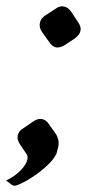

<svg xmlns="http://www.w3.org/2000/svg" viewBox="-56 -501 306 616"><path d="M121.4 -472.3Q135.8 -483.2 149 -480.2Q162.5 -477.8 173.2 -462.2L194.2 -430.4Q205.2 -415 202.2 -402Q199.8 -389.5 184.2 -377.8L152.4 -356.7Q136 -346.8 123.8 -349Q111.5 -351.2 100.8 -367.5L78.7 -398.6Q68.8 -413 72 -427.3Q74.2 -441.6 89.5 -451.5ZM124.5 -69.5Q128.8 -62 131 -52.1Q133.2 -42.2 131 -30Q130 -25.5 128.4 -20.5Q126.8 -15.5 125.5 -9Q117 9.8 97.1 28.5Q77.2 47.2 54.5 62.8Q31.8 78.2 13.1 87Q-5.5 95.8 -11 94.8Q-14.2 94.5 -18.8 91.4Q-23.2 88.2 -36.5 78.2Q-8.8 65 10 45.8Q28.8 26.5 32 9.8Q34 1 29.8 -5.8L8.8 -36.8Q-2.2 -52.8 1 -66.2Q3.2 -80.5 18.8 -89.5L50.5 -111.2Q64.8 -121.5 79.2 -119Q92.8 -116 102.5 -100.5Z"/></svg>

Font: Young Serif Light
Style: Italic
Weight: 300
Italic angle: -10.979°
Designer: Bastien Sozeau
Foundry: NBR — Bastien Sozeau
Version: Version 5.001